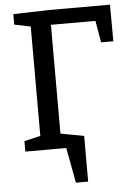

<svg xmlns="http://www.w3.org/2000/svg" viewBox="-59 -744 679 967"><g transform="rotate(-5 280.5 -261.0)"><path d="M45 0V-53L127 -72V-625L45 -642V-695L227 -700H534L535 -515H473L454 -625H229V-72L329 -53V0ZM179 -84 347 -53V178H285L252 0H179Z"/></g></svg>

Font: Bitter Medium
Style: Regular
Weight: 500
Designer: Sol Matas, and Bitter project Authors
Foundry: Sol Matas
Version: Version 2.001